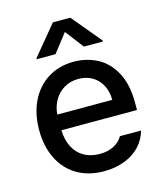

<svg xmlns="http://www.w3.org/2000/svg" viewBox="-113 -830 787 925"><g transform="rotate(-15 280.5 -367.5)"><path d="M40 -261.7Q40 -342.8 70.6 -405.3Q101.1 -467.8 156.7 -502.4Q212.4 -537.1 285.2 -537.1Q349.1 -537.1 402.3 -509.3Q455.6 -481.4 488 -421.6Q520.5 -361.8 520.5 -270.5V-233.4H143.6Q145 -184.1 163.8 -148.2Q182.6 -112.3 215.8 -93.8Q249 -75.2 293 -75.2Q335.4 -75.2 364.7 -91.1Q394 -106.9 408.2 -132.8H513.7Q502 -89.8 471.7 -57.4Q441.4 -24.9 395.3 -7.1Q349.1 10.7 292 10.7Q214.8 10.7 158 -22.9Q101.1 -56.6 70.6 -118.2Q40 -179.7 40 -261.7ZM418 -311.5Q418 -352.1 401.6 -383.8Q385.3 -415.5 355.5 -433.3Q325.7 -451.2 286.1 -451.2Q245.6 -451.2 214.1 -432.4Q182.6 -413.6 164.6 -381.6Q146.5 -349.6 144 -311.5ZM282.2 -686.5 210.9 -594.7H117.2V-599.6L238.3 -746.1H325.2L447.3 -599.6V-594.7H352.5Z"/></g></svg>

Font: Pretendard Medium
Style: Regular
Weight: 500
Designer: Base glyphs from Inter by Rasmus Andersson; Hangeul glyphs from Noto Sans CJK(Source Han Sans) by Jang Soo-young and Kan
Foundry: Kil Hyung-jin
Version: Version 1.309